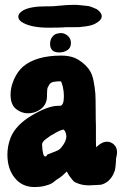

<svg xmlns="http://www.w3.org/2000/svg" viewBox="-20 -758 509 773"><path d="M176.8 -732.4Q194.3 -732.4 222.7 -735.4Q251 -738.3 269.5 -738.3Q282.2 -738.3 289.1 -738.3Q290 -738.3 301.3 -737.3Q312.5 -736.3 315.9 -735.8Q319.3 -735.4 329.1 -734.4Q338.9 -733.4 344.2 -731.4Q349.6 -729.5 356.9 -726.6Q364.3 -723.6 370.1 -720.7Q389.6 -707 389.6 -692.4Q389.6 -680.7 376 -670.9Q366.2 -663.1 354.5 -658.7Q342.8 -654.3 325.7 -651.9Q308.6 -649.4 299.8 -648.9Q291 -648.4 268.6 -648.4Q246.1 -648.4 243.2 -648.4Q238.3 -647.5 213.9 -647Q189.5 -646.5 175.8 -646.5Q102.5 -646.5 66.4 -669.9Q53.7 -679.7 53.7 -690.4Q53.7 -705.1 74.2 -716.8Q103.5 -732.4 163.1 -732.4ZM265.6 -585Q265.6 -565.4 251.5 -556.2Q237.3 -546.9 218.8 -546.9H215.8Q198.2 -547.9 190.4 -555.7Q181.6 -565.4 181.6 -581.1Q181.6 -598.6 191.4 -610.8Q201.2 -623 217.8 -624Q218.8 -624 220.7 -624.5Q222.7 -625 223.6 -625Q240.2 -625 252.9 -613.8Q265.6 -602.5 265.6 -585ZM213.9 -332H220.7Q237.3 -332 237.3 -371.1Q237.3 -389.6 232.9 -408.7Q228.5 -427.7 224.6 -430.7Q206.1 -430.7 194.8 -428.2Q183.6 -425.8 178.2 -417Q172.9 -408.2 171.4 -404.3Q169.9 -400.4 169.4 -383.8Q168.9 -367.2 168.9 -363.3Q166 -335 143.6 -318.4Q121.1 -301.8 92.8 -301.8Q66.4 -301.8 44.4 -319.3Q22.5 -336.9 22.5 -377Q22.5 -407.2 36.6 -439Q50.8 -470.7 73.2 -490.2Q126 -534.2 226.6 -534.2Q273.4 -534.2 302.7 -512.7Q325.2 -497.1 338.4 -478.5Q351.6 -460 356.9 -431.2Q362.3 -402.3 363.8 -382.3Q365.2 -362.3 365.2 -318.4Q365.2 -274.4 366.2 -251V-194.3Q366.2 -175.8 367.2 -165Q389.6 -187.5 411.1 -187.5Q426.8 -187.5 439 -175.8Q451.2 -164.1 451.2 -145.5Q451.2 -138.7 449.2 -128.9L447.3 -120.1Q447.3 -117.2 446.8 -108.4Q446.3 -99.6 445.8 -95.2Q445.3 -90.8 444.3 -82.5Q443.4 -74.2 441.4 -68.8Q439.5 -63.5 436 -56.2Q432.6 -48.8 427.7 -42.5Q422.9 -36.1 417 -30.3Q409.2 -23.4 399.9 -19Q390.6 -14.6 385.3 -14.2Q379.9 -13.7 369.6 -13.2Q359.4 -12.7 358.4 -12.7Q354.5 -12.7 348.6 -12.2Q342.8 -11.7 340.8 -11.7Q317.4 -11.7 300.3 -17.1Q283.2 -22.5 277.3 -27.8Q271.5 -33.2 265.1 -42Q258.8 -50.8 257.8 -51.8L249 -67.4Q248 -67.4 244.1 -63Q240.2 -58.6 230.5 -50.3Q220.7 -42 209 -35.2L201.2 -29.3Q193.4 -22.5 185.1 -18.1Q176.8 -13.7 158.7 -9.3Q140.6 -4.9 119.1 -4.9Q69.3 -4.9 39.6 -41.5Q9.8 -78.1 9.8 -135.7Q9.8 -169.9 22.5 -203.1Q43 -254.9 108.4 -293.5Q173.8 -332 213.9 -332ZM226.6 -164.1Q247.1 -188.5 247.1 -209Q247.1 -213.9 246.1 -218.3Q245.1 -222.7 243.7 -225.6Q242.2 -228.5 240.7 -231Q239.3 -233.4 238.3 -234.4L237.3 -236.3Q223.6 -236.3 189.5 -214.8L185.5 -212.9Q181.6 -210 175.8 -206.1Q169.9 -202.1 163.6 -197.3Q157.2 -192.4 153.3 -187Q149.4 -181.6 149.4 -176.8V-175.8Q151.4 -127.9 162.1 -127.9Q163.1 -127.9 167 -129.9Q169.9 -131.8 168.9 -132.8Q168 -132.8 168.5 -133.8Q168.9 -134.8 171.9 -136.2Q174.8 -137.7 180.7 -139.6Q186.5 -141.6 196.8 -146Q207 -150.4 210 -151.4Q212.9 -152.3 217.8 -155.8Q222.7 -159.2 226.6 -164.1Z"/></svg>

Font: Essays1743
Style: Bold
Weight: 700
Designer: Based on the typeface in a 1743 English translation of the essays of Montaigne.  PostScript/TrueType font designed by Jo
Version: Version 002.100